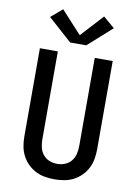

<svg xmlns="http://www.w3.org/2000/svg" viewBox="-105 -1052 809 1127"><g transform="rotate(10 300.0 -488.0)"><path d="M300 8Q271 8 242 3Q213 -2 187 -15.5Q161 -29 140 -50Q119 -71 106 -97Q93 -123 88 -152Q83 -181 83 -210V-735H190V-210Q190 -186 195.5 -162.5Q201 -139 216 -120.5Q231 -102 253.5 -93Q276 -84 300 -84Q324 -84 346.5 -93Q369 -102 384 -120.5Q399 -139 404.5 -162.5Q410 -186 410 -210V-735H517V-210Q517 -181 512 -152Q507 -123 494 -97Q481 -71 460 -50Q439 -29 413 -15.5Q387 -2 358 3Q329 8 300 8ZM252 -799 110 -926 178 -984 300 -851 422 -984 490 -926 348 -799Z"/></g></svg>

Font: Iosevka SS04 Semibold Extended
Style: Regular
Weight: 600
Width: 7
Monospace: yes
Designer: Belleve Invis
Foundry: Belleve Invis
Version: Version 19.0.0; ttfautohint (v1.8.4)